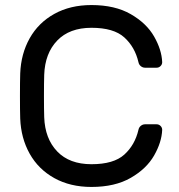

<svg xmlns="http://www.w3.org/2000/svg" viewBox="-20 -730 707 760"><path d="M342 -80Q430 -80 472 -118Q514 -156 528 -216Q530 -226 537.5 -232Q545 -238 554 -238H600Q609 -238 615.5 -231.5Q622 -225 622 -216Q620 -167 590 -114.5Q560 -62 497.5 -26Q435 10 342 10Q258 10 195 -25Q132 -60 97.5 -121.5Q63 -183 60 -261Q59 -291 59 -350Q59 -409 60 -439Q63 -517 97.5 -578.5Q132 -640 195 -675Q258 -710 342 -710Q435 -710 497.5 -674Q560 -638 590 -585.5Q620 -533 622 -484Q622 -475 615.5 -468.5Q609 -462 600 -462H554Q545 -462 537.5 -468Q530 -474 528 -484Q514 -544 472 -582Q430 -620 342 -620Q255 -620 206.5 -569.5Q158 -519 155 -434Q154 -404 154 -350Q154 -296 155 -266Q158 -181 206.5 -130.5Q255 -80 342 -80Z"/></svg>

Font: Contemporary
Style: Regular
Weight: 400
Designer: Victor Tran
Foundry: Victor Tran
Version: Version 1.100